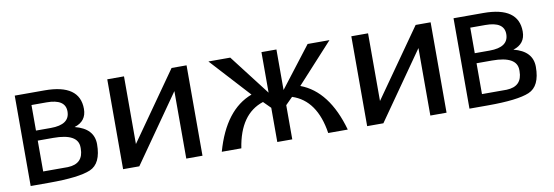

<svg xmlns="http://www.w3.org/2000/svg" viewBox="-45 -790 3095 1073"><g transform="rotate(-10 1502.5 -253.5)"><path d="M229 -510H60V3H165Q334 3 400 -25Q466 -53 466 -163Q466 -252 359 -279Q428 -300 428 -370Q428 -510 229 -510ZM229 -442Q335 -442 335 -372Q335 -297 227 -297H143V-442ZM143 -65V-240H231Q372 -240 372 -161V-155Q372 -68 283 -65Z M1035 3V-510H950L680 -126V-510H585V0H677L943 -380V3Z M1460 0H1545V-194L1585 -234Q1720 -190 1749 0H1860Q1796 -228 1641 -286L1846 -510H1722L1545 -280V-510H1460V-280L1283 -510H1159L1364 -286Q1209 -228 1145 0H1256Q1285 -190 1420 -234L1460 -194Z M2420 3V-510H2335L2065 -126V-510H1970V0H2062L2328 -380V3Z M2719 -510H2550V3H2655Q2824 3 2890 -25Q2956 -53 2956 -163Q2956 -252 2849 -279Q2918 -300 2918 -370Q2918 -510 2719 -510ZM2719 -442Q2825 -442 2825 -372Q2825 -297 2717 -297H2633V-442ZM2633 -65V-240H2721Q2862 -240 2862 -161V-155Q2862 -68 2773 -65Z"/></g></svg>

Font: Sawarabi Gothic
Style: Regular
Weight: 400
Designer: mshio (mshio@users.sourceforge.jp)
Version: Version 20141215